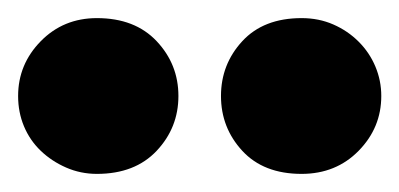

<svg xmlns="http://www.w3.org/2000/svg" viewBox="-34 -743 441 212"><path d="M-14 -637Q-14 -672 11 -697.5Q36 -723 73 -723Q115 -723 139 -697.5Q163 -672 163 -637Q163 -602 139 -576.5Q115 -551 73 -551Q55 -551 39 -558Q23 -565 11 -576.5Q-1 -588 -7.5 -603.5Q-14 -619 -14 -637ZM210 -637Q210 -672 233.5 -697.5Q257 -723 299 -723Q318 -723 334 -716Q350 -709 362 -697Q374 -685 380.5 -669.5Q387 -654 387 -637Q387 -602 362 -576.5Q337 -551 299 -551Q257 -551 233.5 -576.5Q210 -602 210 -637Z"/></svg>

Font: Baloo
Style: Regular
Weight: 400
Designer: Sarang Kulkarni and Ek Type
Foundry: Ek Type
Version: Version 1.443;PS 1.000;hotconv 16.6.51;makeotf.lib2.5.65220;